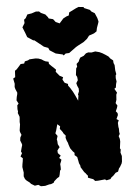

<svg xmlns="http://www.w3.org/2000/svg" viewBox="-64 -1008 748 1082"><g transform="rotate(-5 310.5 -467.0)"><path d="M123 27 109 18 89 21 69 9 61 0 45 -12 37 -21 31 -37 32 -49 33 -58 28 -90 30 -106 33 -122 35 -139 23 -150 33 -168 28 -178 33 -197 38 -214 36 -222 29 -240 31 -256 39 -271 32 -288 31 -297 34 -317 36 -331 35 -344 37 -366V-374L29 -395L31 -404L29 -417L30 -439L38 -448L28 -467L31 -486L35 -501L36 -510L27 -531L24 -543L26 -561L20 -591L32 -598L33 -619L34 -634L44 -641L55 -653L69 -669L89 -670L94 -682L112 -686L121 -691L155 -693L171 -691L188 -685L200 -677L210 -672L227 -668L228 -656L243 -641L252 -633L265 -620L262 -608L273 -595L282 -584L292 -579L301 -574L296 -562L300 -554L307 -542L314 -539L325 -534V-524L335 -511L341 -501L349 -488L360 -466L365 -455L374 -435L376 -451L378 -463L376 -470L383 -487V-503L376 -519L372 -534L382 -550L381 -560L380 -569L374 -580L378 -612L379 -618L385 -626L383 -642L396 -654L401 -666L407 -676L427 -684L441 -697L454 -701L473 -699L494 -703L517 -697L534 -689L537 -687L550 -679L566 -668L575 -656L590 -644L591 -629L596 -617L597 -587L601 -565L597 -559L596 -543L599 -524L595 -510L592 -490L583 -484L596 -461L591 -450L590 -436L589 -421L583 -403L592 -388L588 -375L580 -357L589 -346L590 -335L580 -313L592 -305L586 -291L587 -267L589 -258V-239L591 -228L584 -216L589 -200L590 -185L588 -170L585 -147L589 -140L586 -123L592 -103L590 -72L587 -61L576 -42L570 -35L563 -17L549 -12L536 2L521 14L517 21L494 26L486 20L447 24H430L420 13L406 8L391 2L392 -9L385 -17L380 -24L373 -31L368 -39L362 -49L355 -60L354 -70L348 -83L345 -99L341 -119L333 -126L327 -131L328 -144L319 -153L311 -164L306 -171L302 -182L298 -194L296 -203L290 -216L285 -233L287 -245L275 -259L272 -266L264 -277L257 -285L260 -300L251 -308L245 -313L240 -294L236 -279L230 -263L234 -257L241 -247L235 -228L237 -219L238 -201L247 -183L240 -175L233 -165L234 -151L239 -145L249 -135L239 -123L251 -112L247 -100L242 -88L243 -72V-57L238 -51L236 -41L234 -30L230 -17L218 -10L210 -3L200 6L196 14L181 20L170 21L147 27ZM315 -696 310 -702 271 -711 238 -732 232 -746 208 -755 197 -764 158 -795 151 -796 119 -817 111 -839 97 -874 111 -897 110 -916 120 -924 131 -944 156 -948 180 -956 198 -955 208 -946 232 -935 245 -919 249 -911 273 -905 286 -888 308 -878 331 -904 350 -914 363 -918 367 -935 407 -955 422 -961 450 -958 453 -952 484 -939 492 -929 510 -918 522 -890 527 -870 525 -862 515 -834 511 -815 496 -805 467 -795 454 -778 434 -762 400 -744 388 -737 347 -707 327 -706Z"/></g></svg>

Font: Winky Rough Black
Style: Regular
Weight: 900
Designer: Simon Atzbach
Foundry: typofactur
Version: Version 1.206; ttfautohint (v1.8.4.7-5d5b)